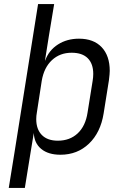

<svg xmlns="http://www.w3.org/2000/svg" viewBox="-20 -750 640 943"><path d="M519 -402Q519 -388 515 -356L489 -193Q474 -99 417 -44.5Q360 10 277 10Q217 10 182.5 -18.5Q148 -47 146 -97L130 0L102 173H23L51 0L167 -730H246L220 -573L201 -453H202Q220 -503 264.5 -531.5Q309 -560 368 -560Q440 -560 479.5 -518Q519 -476 519 -402ZM435 -353Q438 -371 438 -387Q438 -437 411 -464Q384 -491 332 -491Q274 -491 235 -454.5Q196 -418 185 -353L161 -197Q158 -181 158 -165Q158 -115 185.5 -87Q213 -59 264 -59Q323 -59 361.5 -95Q400 -131 410 -197Z"/></svg>

Font: JetBrains Mono Semi Light
Style: Italic
Weight: 350
Italic angle: -9°
Monospace: yes
Designer: Philipp Nurullin, Konstantin Bulenkov
Foundry: JetBrains
Version: 2.002